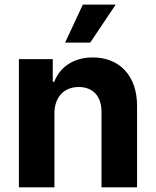

<svg xmlns="http://www.w3.org/2000/svg" viewBox="-20 -797 662 817"><path d="M211.6 -315.3C212 -385.7 253.9 -426.8 315 -426.8C375.7 -426.8 412.3 -387.1 411.9 -320.3V0H563.2V-347.3C563.2 -474.4 488.6 -552.6 375 -552.6C294 -552.6 235.4 -512.8 210.9 -449.2H204.5V-545.5H60.4V0H211.6ZM257.1 -615.8H364L472.3 -777.3H332.4Z"/></svg>

Font: Karasuma Gothic
Style: Bold
Weight: 700
Designer: Rasmus Andersson / Ryoko Nishizuka
Foundry: Genbu
Version: Version 1.00